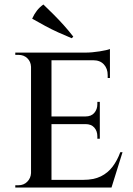

<svg xmlns="http://www.w3.org/2000/svg" viewBox="-20 -834 592 854"><path d="M209 -600V0H118V-600ZM466 -34 473 0H207V-34ZM424 -316V-282H207V-316ZM469 -600V-566H207V-600ZM525 -157 476 0H317L350 -34Q397 -34 428.5 -49.5Q460 -65 481 -93Q502 -121 515 -157ZM424 -284V-217H413V-228Q413 -251 399.5 -266.5Q386 -282 360 -282V-284ZM424 -381V-314H360V-316Q386 -316 399.5 -332Q413 -348 413 -370V-381ZM469 -569V-487H459V-500Q459 -529 442 -547.5Q425 -566 395 -566V-569ZM469 -616V-590L358 -600Q389 -600 423 -605.5Q457 -611 469 -616ZM120 -64 131 0H48V-10Q48 -10 54.5 -10Q61 -10 62 -10Q86 -10 101.5 -26Q117 -42 118 -64ZM120 -537H118Q117 -560 101.5 -575Q86 -590 62 -590Q61 -590 54.5 -590Q48 -590 48 -590V-600H131ZM306 -671 299 -664Q270 -676 240 -689.5Q210 -703 180.5 -719Q151 -735 123 -751Q132 -771 144 -786.5Q156 -802 173 -814Q194 -794 217.5 -770.5Q241 -747 263.5 -722Q286 -697 306 -671Z"/></svg>

Font: Cinzel Medium
Style: Regular
Weight: 500
Designer: Natanael Gama
Version: Version 2.000